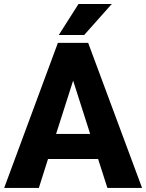

<svg xmlns="http://www.w3.org/2000/svg" viewBox="-20 -921 716 941"><path d="M676.3 0 412.1 -710.9H263.7L0.5 0H170.4L215.3 -141.6H460.9L506.3 0ZM338.4 -525.9 421.9 -264.6H254.9ZM392.6 -749.5 527.8 -901.4H364.7L268.1 -749.5Z"/></svg>

Font: Vazirmatn ExtraBold
Style: Regular
Weight: 800
Designer: Saber Rastikerdar
Foundry: Saber Rastikerdar
Version: Version 33.003